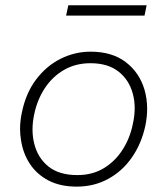

<svg xmlns="http://www.w3.org/2000/svg" viewBox="-20 -702 637 732"><path d="M272.5 9.5Q209.5 9.5 164.8 -14Q120 -37.5 93.8 -77.5Q67.5 -117.5 60 -168.5Q56.5 -189 56.5 -210.5Q56.5 -241.5 63.5 -273.5Q78.5 -347 117.5 -398.8Q156.5 -450.5 210.8 -477.8Q265 -505 325.5 -505Q407 -505 459 -465.5Q511 -426 530.5 -361.5Q541 -326 541 -287Q541 -255.5 534 -222Q519 -153.5 482.5 -101.2Q446 -49 392.2 -19.8Q338.5 9.5 272.5 9.5ZM275 -34.5Q332.5 -34.5 375.8 -60.8Q419 -87 447.2 -131Q475.5 -175 486.5 -229.5Q493.5 -261 493.5 -289.5Q493.5 -319.5 486 -346Q471.5 -398.5 431 -429.8Q390.5 -461 325 -461Q268.5 -461 224.2 -435.5Q180 -410 151 -366Q122 -322 110.5 -266.5Q104 -236.5 104 -208.5Q104 -179 111 -152.5Q124.5 -99.5 165 -67Q205.5 -34.5 275 -34.5ZM232 -642.5 240.5 -682H539L531 -642.5Z"/></svg>

Font: Heraclito ExtraLight
Style: Italic
Weight: 200
Italic angle: -12°
Designer: Kostas Bartsokas (font) & Cristiano Sobral (main changes)
Foundry: Kostas Bartsokas (font) & Cristiano Sobral (main changes)
Version: Version 1.00;July 8, 2020;FontCreator 13.0.0.2655 64-bit